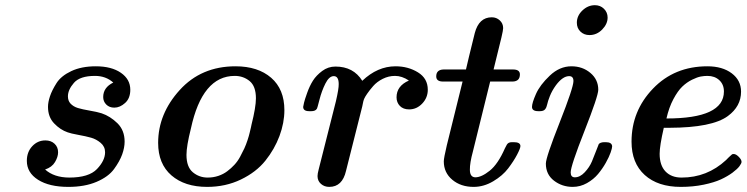

<svg xmlns="http://www.w3.org/2000/svg" viewBox="-20 -713 2894 744"><path d="M84 -89.8Q84 -124 105 -146.5Q126 -168.9 155.8 -168.9Q177.7 -168.9 191.4 -156Q205.1 -143.1 205.1 -123Q205.1 -105 193.1 -85Q181.2 -64.9 154.8 -56.2Q189 -25.4 248 -24.9Q324.2 -24.9 355.7 -57.9Q387.2 -90.8 387.2 -123Q387.2 -145 370.1 -159.4Q353 -173.8 333 -179.4Q313 -185.1 283.4 -190.4Q253.9 -195.8 242.2 -200.2Q213.4 -210 189.7 -234.9Q166 -259.8 166 -298.8Q166 -316.9 173.6 -339.8Q181.2 -362.8 199 -390.9Q216.8 -418.9 256.3 -437.5Q295.9 -456.1 351.1 -456.1Q412.1 -456.1 448.5 -430.9Q484.9 -405.8 484.9 -365.2Q484.9 -332 464.8 -314Q444.8 -295.9 422.9 -295.9Q403.8 -295.9 391.8 -307.9Q379.9 -319.8 379.9 -336.9Q379.9 -374 418.9 -393.1Q390.1 -418.9 348.1 -418.9Q290 -418.9 266.6 -392.1Q243.2 -365.2 243.2 -339.8Q243.2 -322.8 252.9 -312Q264.2 -299.8 282 -294.4Q299.8 -289.1 327.4 -284.4Q355 -279.8 374 -273.9Q407.2 -262.7 435.1 -235.4Q462.9 -208 462.9 -164.1Q462.9 -141.1 453.4 -114.5Q443.8 -87.9 421.9 -57.9Q399.9 -27.8 354 -8.3Q308.1 11.2 245.1 11.2Q170.9 11.2 127.4 -16.4Q84 -43.9 84 -89.8Z M592.8 -159.2Q592.8 -272 676.3 -364Q759.8 -456.1 892.6 -456.1Q979.5 -456.1 1030.8 -411.6Q1082 -367.2 1082 -286.1Q1082 -237.3 1063 -186Q1043.9 -134.8 1008.3 -90.3Q972.7 -45.9 913.3 -17.3Q854 11.2 782.7 11.2Q695.8 11.2 644.3 -33.4Q592.8 -78.1 592.8 -159.2ZM702.6 -112.8Q702.6 -65.9 727.3 -45.4Q752 -24.9 784.7 -24.9Q806.6 -24.9 826.2 -31.5Q845.7 -38.1 860.8 -49.6Q876 -61 888.4 -74.5Q900.9 -87.9 910.4 -105.5Q919.9 -123 926.8 -137.9Q933.6 -152.8 939.2 -169.9Q944.8 -187 947.3 -198Q949.7 -209 952.6 -220.2L954.6 -230Q971.7 -297.9 971.7 -332Q971.7 -378.9 947.3 -398.9Q922.9 -418.9 889.6 -418.9Q763.7 -418.9 719.7 -214.8Q702.6 -147 702.6 -112.8Z M1154.8 -298.8Q1155.8 -304.7 1158.2 -315.4Q1160.6 -326.2 1170.2 -353Q1179.7 -379.9 1192.6 -400.4Q1205.6 -420.9 1228.5 -438Q1251.5 -455.1 1279.8 -455.1Q1349.6 -455.1 1383.8 -399.9Q1442.9 -456.1 1512.7 -456.1Q1561.5 -456.1 1599.6 -432.6Q1637.7 -409.2 1637.7 -365.2Q1637.7 -334.5 1616.2 -311.8Q1594.7 -289.1 1565.4 -289.1Q1542.5 -289.1 1529.5 -302.5Q1516.6 -315.9 1516.6 -335.9Q1516.6 -379.9 1564.5 -400.9Q1537.6 -418.9 1510.7 -418.9Q1485.8 -418.9 1463.1 -407.5Q1440.4 -396 1426 -379.4Q1411.6 -362.8 1403.1 -350.3Q1394.5 -337.9 1391.6 -331.1Q1387.7 -323.2 1383.8 -300.8L1320.8 -50.8Q1306.6 11.2 1255.9 11.2Q1236.8 11.2 1223.6 -0.5Q1210.4 -12.2 1210.4 -30.8Q1210.4 -39.6 1214.8 -56.2L1281.7 -320.8Q1293 -369.6 1292.5 -387.2Q1292.5 -418 1273.4 -418Q1255.4 -418 1241 -389.4Q1226.6 -360.8 1218 -326.9Q1209.5 -293 1207.5 -291Q1201.7 -282.2 1186.5 -282.2H1179.7Q1179.2 -282.2 1178.2 -282.2Q1154.8 -282.2 1154.8 -298.8Z M1670.4 -417Q1670.4 -442.9 1698.7 -443.8H1785.6Q1793.5 -479 1819.8 -585Q1835.9 -646 1885.7 -646Q1903.8 -646 1916.7 -634Q1929.7 -622.1 1929.7 -604Q1929.7 -596.2 1923.1 -568.1Q1916.5 -540 1906.5 -500.5Q1896.5 -460.9 1892.6 -443.8H1967.8Q1994.6 -443.8 1994.6 -424.8Q1994.6 -397.9 1966.8 -397H1879.4L1812.5 -126Q1800.3 -81.1 1800.8 -55.2Q1800.8 -26.4 1821.8 -25.9Q1845.7 -25.9 1877.7 -51.5Q1909.7 -77.1 1936.5 -138.2Q1941.4 -147.9 1944.1 -152.6Q1946.8 -157.2 1951.7 -159.7Q1956.5 -162.1 1964.4 -162.1H1970.7Q1996.6 -162.1 1996.6 -147Q1996.6 -138.2 1983.6 -113.5Q1970.7 -88.9 1949.2 -60.5Q1927.7 -32.2 1891.1 -10.5Q1854.5 11.2 1815.4 11.2Q1765.6 11.2 1732.7 -16.4Q1699.7 -43.9 1699.7 -87.9Q1699.7 -100.1 1711.4 -149.9L1772.5 -397H1696.8Q1670.4 -397 1670.4 -417Z M2041.5 -298.8Q2041.5 -314 2056.9 -348.9Q2072.3 -383.8 2110.4 -419.9Q2148.4 -456.1 2194.3 -456.1Q2237.3 -456.1 2267.8 -430.4Q2298.3 -404.8 2298.3 -365.2Q2298.3 -341.3 2244.9 -205.6Q2191.4 -69.8 2191.4 -44.9Q2191.4 -25.9 2207.5 -25.9Q2227.5 -25.9 2245.8 -45.4Q2264.2 -64.9 2273.7 -87.4Q2283.2 -109.9 2291.3 -131.8Q2299.3 -153.8 2300.3 -154.8Q2306.2 -161.6 2321.3 -162.1H2327.1Q2351.1 -162.1 2352.1 -146Q2352.1 -139.2 2346.2 -122.1Q2340.3 -105 2327.4 -82Q2314.5 -59.1 2297.4 -38.6Q2280.3 -18.1 2254.4 -3.4Q2228.5 11.2 2199.2 11.2Q2158.2 11.2 2126.7 -12.9Q2095.2 -37.1 2095.2 -79.1Q2095.2 -103 2148.7 -238.5Q2202.1 -374 2202.1 -398.9Q2202.1 -418 2185.5 -418Q2160.6 -418 2134.3 -382.8Q2119.1 -361.8 2110.8 -340.8Q2102.5 -319.8 2100.3 -308.3Q2098.1 -296.9 2092.3 -289.6Q2086.4 -282.2 2072.3 -282.2H2067.4Q2066.9 -282.2 2065.9 -282.2Q2041.5 -282.2 2041.5 -298.8ZM2215.3 -625Q2215.3 -651.9 2236.8 -672.4Q2258.3 -692.9 2285.2 -692.9Q2306.2 -692.9 2320.3 -679Q2334.5 -665 2334.5 -645Q2334.5 -620.1 2313.5 -598.6Q2292.5 -577.1 2264.2 -577.1Q2243.2 -577.1 2229.2 -590.6Q2215.3 -604 2215.3 -625Z M2427.2 -164.1Q2427.2 -283.2 2510.3 -369.6Q2593.3 -456.1 2721.2 -456.1Q2779.3 -456.1 2815.4 -429Q2851.6 -401.9 2851.6 -357.9Q2851.6 -300.8 2800.3 -263.2Q2739.3 -218.3 2574.2 -217.8H2552.2Q2536.1 -147.9 2536.1 -117.2Q2536.1 -72.3 2558.8 -48.6Q2581.5 -24.9 2621.1 -24.9Q2720.2 -24.9 2793.5 -92.8Q2797.4 -96.7 2801.8 -101.3Q2806.2 -106 2808.8 -107.9Q2811.5 -109.9 2814 -112.5Q2816.4 -115.2 2818.4 -115.7Q2820.3 -116.2 2823.2 -116.2Q2832 -116.2 2842.8 -105.2Q2853.5 -94.2 2853.5 -85.9Q2853.5 -80.1 2845.5 -69.1Q2837.4 -58.1 2818.4 -43.9Q2799.3 -29.8 2773.4 -17.8Q2747.6 -5.9 2706.5 2.7Q2665.5 11.2 2618.2 11.2Q2529.3 11.2 2478.3 -34.9Q2427.2 -81.1 2427.2 -164.1ZM2562.5 -253.9Q2785.2 -253.9 2785.2 -358.4Q2785.2 -385.7 2767.3 -402.3Q2749.5 -418.9 2721.2 -418.9Q2709 -418.9 2695.6 -416.5Q2682.1 -414.1 2661.6 -404.1Q2641.1 -394 2623.8 -377.4Q2606.4 -360.8 2589.4 -328.9Q2572.3 -296.9 2562.5 -253.9Z"/></svg>

Font: CMU Serif
Style: BoldItalic
Weight: 700
Italic angle: -14.04°
Version: Version 0.7.0